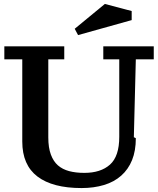

<svg xmlns="http://www.w3.org/2000/svg" viewBox="-20 -940 802 974"><path d="M669 -239Q669 -175 650 -128Q631 -81 595 -49Q559 -17 507.5 -1.5Q456 14 394 14Q247 14 170 -44.5Q93 -103 93 -222V-639H2V-705H306V-639H225V-243Q225 -191 238 -156Q251 -121 274 -101Q297 -81 330.5 -72Q364 -63 408 -63Q491 -63 538 -105Q585 -147 585 -246V-639H504V-705H760V-639H669L659 -244ZM512 -920 648 -884V-838L376 -762L359 -794Z"/></svg>

Font: PT Serif Caption
Style: Semibold
Weight: 600
Designer: A.Korolkova, O.Umpeleva, V.Yefimov
Foundry: ParaType Ltd
Version: Version 1.00;May 2, 2020;FontCreator 12.0.0.2544 64-bit